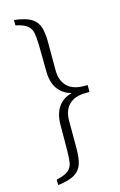

<svg xmlns="http://www.w3.org/2000/svg" viewBox="-139 -792 656 1046"><g transform="rotate(-15 189.5 -268.5)"><path d="M349 -280V-249H328Q267 -249 234 -217.5Q201 -186 201 -126V32Q201 83 190.5 116.5Q180 150 148.5 169.5Q117 189 53 197V166Q99 156 119.5 139.5Q140 123 144.5 96.5Q149 70 149 32L150 -125Q152 -191 187 -230Q222 -269 292 -275ZM53 -734Q117 -727 148.5 -707.5Q180 -688 190.5 -654.5Q201 -621 201 -571V-412Q201 -353 233.5 -320.5Q266 -288 328 -288H349V-257L291 -262Q223 -268 187.5 -307Q152 -346 151 -414L149 -570Q148 -608 143.5 -634Q139 -660 119.5 -677Q100 -694 53 -704Z"/></g></svg>

Font: Piazzolla Thin ExtraLight
Style: Regular
Weight: 250
Version: Version 2.005